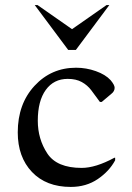

<svg xmlns="http://www.w3.org/2000/svg" viewBox="-20 -727 519 757"><path d="M259 10Q162 10 106 -49Q50 -108 50 -205Q50 -317 116 -388.5Q182 -460 280 -460Q320 -460 358 -446.5Q396 -433 416 -411Q432 -392 432 -381Q432 -367 419 -357L381 -325H374L340 -371Q325 -391 302.5 -403.5Q280 -416 247 -416Q192 -416 160.5 -372.5Q129 -329 129 -251Q129 -179 166.5 -122Q204 -65 302 -65Q357 -65 431 -105H434V-95Q411 -52 365.5 -21Q320 10 259 10ZM249 -530 117 -707H128L264 -612L400 -707H411L279 -530Z"/></svg>

Font: Spectral
Style: Regular
Weight: 400
Designer: Jean-Baptiste Levee
Foundry: Production Type
Version: Version 1.002